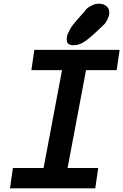

<svg xmlns="http://www.w3.org/2000/svg" viewBox="-20 -1020 668 1040"><path d="M381 -775H379Q344 -775 342 -800Q341 -810 342.5 -821Q344 -832 351 -845Q358 -858 362.5 -867Q367 -876 380.5 -892Q394 -908 399 -914Q404 -920 421 -939Q438 -958 442 -962Q440 -963 449.5 -972.5Q459 -982 478 -991Q497 -1000 515 -1000H516Q538 -1000 553.5 -989Q569 -978 571 -961Q574 -946 567 -927Q560 -908 552 -897Q544 -886 543 -887Q479 -824 445 -799.5Q411 -775 381 -775ZM34 0 50 -110H216L316 -640H150L166 -750H628L612 -640H446L346 -110H512L496 0Z"/></svg>

Font: Hermit
Style: Bold Italic
Weight: 700
Italic angle: -10°
Designer: Pablo Caro
Version: Version 2.000;PS 002.000;hotconv 1.0.88;makeotf.lib2.5.64775